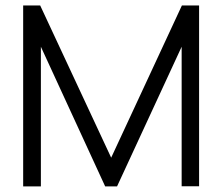

<svg xmlns="http://www.w3.org/2000/svg" viewBox="-20 -668 796 688"><path d="M126.5 0H63V-648.4H124L378.4 -103L631.8 -648.4H693.4V-0.5H630.9V-500.5L399.4 0H356.9L126.5 -500.5Z"/></svg>

Font: Potro Sans Bangla
Style: Regular
Weight: 400
Designer: Jayed Ahsan Saad
Foundry: Codepotro
Version: Potro Sans Bangla; Version 0.905